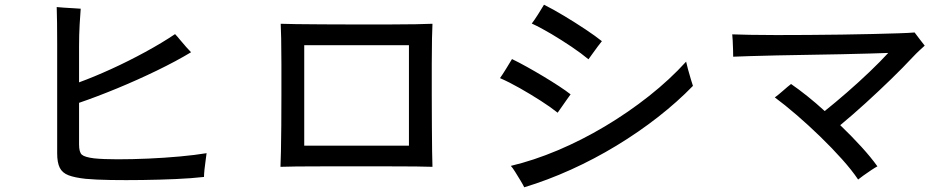

<svg xmlns="http://www.w3.org/2000/svg" viewBox="-20 -787 4040 816"><path d="M344 -27Q298 -32 271.5 -42Q245 -52 234 -74Q223 -96 223 -135V-600Q223 -646 222.5 -689Q222 -732 221 -757Q231 -756 251.5 -754.5Q272 -753 292.5 -752Q313 -751 323 -750Q321 -726 318.5 -683Q316 -640 316 -590V-437Q379 -460 452.5 -493.5Q526 -527 597.5 -566Q669 -605 724 -642Q732 -634 745 -618Q758 -602 771.5 -587Q785 -572 792 -565Q729 -527 646.5 -487Q564 -447 478 -411.5Q392 -376 316 -350V-173Q316 -140 328 -129.5Q340 -119 380 -114Q419 -110 480 -110Q541 -110 610 -113Q679 -116 744.5 -122Q810 -128 858 -136Q857 -126 854 -106Q851 -86 849 -66Q847 -46 847 -35Q795 -29 726.5 -26Q658 -23 586 -22Q514 -21 450.5 -22Q387 -23 344 -27Z M1172 -78Q1173 -97 1174 -143.5Q1175 -190 1175.5 -253Q1176 -316 1176 -384Q1176 -452 1176 -514.5Q1176 -577 1175 -623Q1174 -669 1173 -686Q1191 -685 1238.5 -684.5Q1286 -684 1352 -683.5Q1418 -683 1490 -683Q1562 -683 1629 -683Q1696 -683 1746.5 -684Q1797 -685 1818 -686Q1817 -670 1816 -624Q1815 -578 1815 -515.5Q1815 -453 1815 -384Q1815 -315 1815.5 -252Q1816 -189 1816.5 -142.5Q1817 -96 1818 -78Q1797 -79 1747 -79.5Q1697 -80 1631 -80Q1565 -80 1493.5 -80Q1422 -80 1356 -80Q1290 -80 1241 -79.5Q1192 -79 1172 -78ZM1273 -168H1718V-595H1273Z M2208 9Q2204 0 2192.5 -19Q2181 -38 2169.5 -56.5Q2158 -75 2151 -82Q2248 -105 2350 -148Q2452 -191 2551 -250Q2650 -309 2738.5 -379Q2827 -449 2896 -525Q2898 -515 2904 -492.5Q2910 -470 2916.5 -449Q2923 -428 2925 -422Q2859 -354 2776.5 -289.5Q2694 -225 2600 -168Q2506 -111 2406.5 -66Q2307 -21 2208 9ZM2350 -308Q2320 -332 2277 -359.5Q2234 -387 2189 -412.5Q2144 -438 2105 -455Q2115 -469 2130.5 -494Q2146 -519 2156 -536Q2185 -522 2220 -502.5Q2255 -483 2290 -462Q2325 -441 2355.5 -421Q2386 -401 2405 -386Q2399 -378 2388.5 -363Q2378 -348 2367.5 -333Q2357 -318 2350 -308ZM2481 -535Q2451 -560 2409.5 -588Q2368 -616 2323.5 -642.5Q2279 -669 2240 -687Q2251 -701 2266.5 -725.5Q2282 -750 2292 -767Q2330 -748 2377.5 -719.5Q2425 -691 2468.5 -662Q2512 -633 2538 -612Q2531 -604 2520.5 -589.5Q2510 -575 2499 -560Q2488 -545 2481 -535Z M3627 -24Q3601 -63 3558.5 -110.5Q3516 -158 3466 -206.5Q3416 -255 3365.5 -298.5Q3315 -342 3273 -373Q3287 -383 3308 -401.5Q3329 -420 3342 -430Q3374 -408 3411 -378.5Q3448 -349 3485 -315Q3530 -351 3580 -394.5Q3630 -438 3676 -482Q3722 -526 3755 -562Q3728 -561 3675.5 -559.5Q3623 -558 3555.5 -556.5Q3488 -555 3417 -554Q3346 -553 3280.5 -551.5Q3215 -550 3166 -548.5Q3117 -547 3096 -546Q3096 -556 3095.5 -575.5Q3095 -595 3094 -614Q3093 -633 3092 -641Q3118 -640 3167 -639Q3216 -638 3280 -638Q3344 -638 3415.5 -638.5Q3487 -639 3557.5 -640Q3628 -641 3690.5 -642.5Q3753 -644 3799 -645.5Q3845 -647 3867 -649Q3875 -639 3889 -620Q3903 -601 3910 -593Q3899 -583 3887 -572Q3875 -561 3859 -544Q3819 -501 3767 -450.5Q3715 -400 3659 -349Q3603 -298 3551 -255Q3599 -209 3640.5 -163.5Q3682 -118 3709 -80Q3701 -76 3683.5 -64.5Q3666 -53 3649.5 -41Q3633 -29 3627 -24Z"/></svg>

Font: Zen Kaku Gothic Antique Medium
Style: Regular
Weight: 500
Designer: Yoshimichi Ohira
Foundry: Positype
Version: Version 1.002